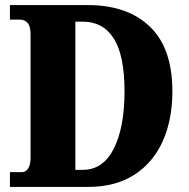

<svg xmlns="http://www.w3.org/2000/svg" viewBox="-20 -734 744 754"><path d="M19 0V-58H66Q82 -58 91 -73Q100 -88 100 -114V-600Q100 -631 88.5 -644Q77 -657 58 -657H19V-714H326Q480 -714 568.5 -629.5Q657 -545 657 -375Q657 -265 619.5 -180.5Q582 -96 508 -48Q434 0 326 0ZM305 -67Q385 -67 427 -150.5Q469 -234 469 -375Q469 -516 427 -582.5Q385 -649 305 -649H276V-67Z"/></svg>

Font: Noto Serif Tamil Condensed Black
Style: Italic
Weight: 900
Width: 3
Italic angle: -12°
Designer: Indian Type Foundry, Tom Grace, and the Monotype Design Team
Foundry: Monotype Imaging Inc.
Version: Version 2.003; ttfautohint (v1.8.4.7-5d5b)